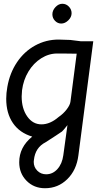

<svg xmlns="http://www.w3.org/2000/svg" viewBox="-20 -727 593 1019"><path d="M82 134Q82 54 151 -2Q84 -22 48.5 -74Q13 -126 13 -203Q13 -233 19 -266Q32 -340 70.5 -397Q109 -454 166.5 -485.5Q224 -517 291 -517L353 -515L409 -508H475L396 98Q386 176 337 224Q288 272 219 272Q160 272 121 232.5Q82 193 82 134ZM291 -106Q316 -123 334 -146.5Q352 -170 354 -188L387 -442L312 -443H283Q239 -443 198.5 -417.5Q158 -392 131 -347.5Q104 -303 97 -248Q95 -226 95 -215Q95 -151 124.5 -109Q154 -67 200 -67Q246 -67 291 -106ZM316 97 338 -63Q336 -61 327.5 -50Q319 -39 309 -29Q286 -13 222 28Q167 56 160 122Q159 125 159 132Q159 160 178 179Q197 198 225 198Q260 198 285 170Q310 142 316 97ZM258 -651Q258 -672 274.5 -689.5Q291 -707 311 -707Q331 -707 345.5 -692Q360 -677 360 -657Q360 -636 342.5 -619Q325 -602 305 -602Q286 -602 272 -616.5Q258 -631 258 -651Z"/></svg>

Font: Bellota
Style: Bold Italic
Weight: 700
Italic angle: -7.5°
Designer: Kemie Guaida
Foundry: Kemie Guaida
Version: Version 4.001